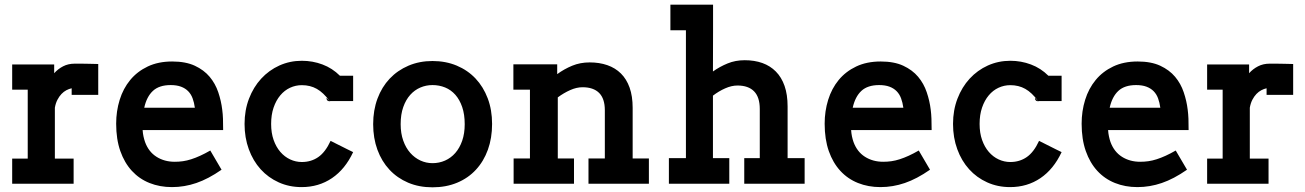

<svg xmlns="http://www.w3.org/2000/svg" viewBox="-20 -780 5540 815"><path d="M284.2 -377.4V-405.3Q272.9 -402.8 261.7 -397Q250.5 -391.1 241 -381.1Q231.4 -371.1 223.9 -356.7Q216.3 -342.3 212.9 -322.8V-106.9H292.5V0H31.7V-106.9H97.7V-399.4H31.7V-506.3H210V-469.2Q226.1 -487.3 247.8 -498.5Q269.5 -509.8 297.4 -509.8Q309.1 -509.8 320.6 -509.8Q332 -509.8 343.8 -509.5Q355.5 -509.3 368.4 -509Q381.3 -508.8 397 -508.3V-377.4Z M585.4 -228Q586.4 -213.4 589.1 -200.9Q591.8 -188.5 595.7 -177.2Q610.8 -135.7 644.3 -114.5Q677.7 -93.3 721.7 -93.3Q739.3 -93.3 756.3 -95.7Q773.4 -98.1 791.7 -104Q810.1 -109.9 829.8 -118.9Q849.6 -127.9 872.6 -141.1L920.4 -59.6Q864.3 -20.5 813.5 -3.2Q762.7 14.2 710 14.2Q658.2 14.2 614.7 -3.2Q571.3 -20.5 539.8 -54.7Q508.3 -88.9 490.7 -138.9Q473.1 -189 473.1 -254.9Q473.1 -308.1 488 -356.2Q502.9 -404.3 532.7 -440.4Q562.5 -476.6 607.2 -497.8Q651.9 -519 710.9 -519Q768.1 -519 806.9 -501Q845.7 -482.9 869.9 -454.1Q894 -425.3 906.5 -388.4Q918.9 -351.6 923.3 -314.5Q925.8 -295.9 926.5 -275.9Q927.2 -255.9 927.2 -228ZM704.6 -418.9Q655.8 -418.9 629.2 -394.3Q602.5 -369.6 592.3 -322.8H807.1Q804.2 -344.7 797.6 -362.5Q791 -380.4 778.8 -392.8Q766.6 -405.3 748.3 -412.1Q730 -418.9 704.6 -418.9Z M1388.2 -353.5 1379.9 -350.1Q1365.7 -350.1 1365.7 -365.2L1379.4 -351.1Q1352.5 -387.2 1324.7 -402.8Q1296.9 -418.5 1261.2 -418.5Q1234.9 -418.5 1211.2 -407.5Q1187.5 -396.5 1169.7 -375.2Q1151.9 -354 1141.4 -323.5Q1130.9 -293 1130.9 -253.9Q1130.9 -215.8 1141.4 -186Q1151.9 -156.2 1169.9 -135.3Q1188 -114.3 1211.7 -103.3Q1235.4 -92.3 1261.2 -92.3Q1300.8 -92.3 1331.1 -113.3Q1361.3 -134.3 1383.3 -182.1Q1397 -175.3 1408.4 -169.4Q1419.9 -163.6 1431.2 -158Q1442.4 -152.3 1454.1 -146.5Q1465.8 -140.6 1479 -134.3Q1445.3 -62 1389.2 -23.9Q1333 14.2 1260.3 14.2Q1207.5 14.2 1163.1 -5.9Q1118.7 -25.9 1086.4 -61.5Q1054.2 -97.2 1036.1 -146.5Q1018.1 -195.8 1018.1 -253.9Q1018.1 -312 1036.9 -361.1Q1055.7 -410.2 1088.6 -446Q1121.6 -481.9 1166 -502Q1210.4 -522 1261.2 -522Q1307.1 -522 1348.9 -506.3Q1390.6 -490.7 1422.9 -458.5H1479V-351.1H1381.8L1391.6 -355Q1387.7 -352.1 1385.3 -351.6Q1386.2 -352.1 1386.7 -352.5Q1387.2 -353 1388.2 -353.5Z M1815.9 15.1Q1758.8 15.1 1712.4 -4.6Q1666 -24.4 1633.1 -59.8Q1600.1 -95.2 1582 -144.5Q1564 -193.8 1564 -252.9Q1564 -312 1582.3 -361.3Q1600.6 -410.6 1634 -446Q1667.5 -481.4 1713.9 -501.2Q1760.3 -521 1815.9 -521Q1872.1 -521 1918.7 -501.5Q1965.3 -481.9 1998.5 -446.8Q2031.7 -411.6 2050.3 -362.5Q2068.8 -313.5 2068.8 -253.9Q2068.8 -193.8 2051 -144.5Q2033.2 -95.2 2000.2 -59.6Q1967.3 -23.9 1920.4 -4.4Q1873.5 15.1 1815.9 15.1ZM1815.9 -418.9Q1788.6 -418.9 1764.2 -408.4Q1739.7 -397.9 1721.2 -377.2Q1702.6 -356.4 1691.7 -325.4Q1680.7 -294.4 1680.7 -252.9Q1680.7 -213.9 1691.7 -183.1Q1702.6 -152.3 1721.4 -131.1Q1740.2 -109.9 1764.6 -98.6Q1789.1 -87.4 1815.9 -87.4Q1844.2 -87.4 1869.1 -98.4Q1894 -109.4 1912.6 -130.6Q1931.2 -151.9 1941.9 -182.6Q1952.6 -213.4 1952.6 -252.9Q1952.6 -294.4 1941.9 -325.7Q1931.2 -356.9 1912.8 -377.7Q1894.5 -398.4 1869.4 -408.7Q1844.2 -418.9 1815.9 -418.9Z M2478 0V-107.4H2547.4V-312Q2547.4 -361.3 2523.2 -385.5Q2499 -409.7 2452.6 -409.7Q2427.7 -409.7 2400.6 -397.7Q2373.5 -385.7 2347.7 -366.7V-107.4H2416.5V0H2160.2V-107.4H2229.5V-399.4H2159.2V-506.8H2345.2V-465.3Q2374.5 -486.8 2408.7 -501Q2442.9 -515.1 2482.9 -515.1Q2524.4 -515.1 2558.1 -503.4Q2591.8 -491.7 2615.7 -468Q2639.6 -444.3 2652.6 -408Q2665.5 -371.6 2665.5 -322.3V-107.4H2734.4V0Z M3139.2 0V-108.9H3205.1V-317.4Q3205.1 -367.7 3180.9 -392.3Q3156.7 -417 3110.4 -417Q3085.4 -417 3058.3 -405Q3031.2 -393.1 3006.3 -374V-108.9H3075.7V0H2819.3V-108.9H2891.6V-651.4H2825.7V-760.3H3006.8V-651.4L3006.3 -476.6Q3035.2 -497.1 3068.4 -510.7Q3101.6 -524.4 3141.1 -524.4Q3182.6 -524.4 3216.1 -512.5Q3249.5 -500.5 3273.4 -476.3Q3297.4 -452.1 3310.3 -415.3Q3323.2 -378.4 3323.2 -328.1V-108.9H3395.5V0Z M3592.8 -228Q3593.8 -213.4 3596.4 -200.9Q3599.1 -188.5 3603 -177.2Q3618.2 -135.7 3651.6 -114.5Q3685.1 -93.3 3729 -93.3Q3746.6 -93.3 3763.7 -95.7Q3780.8 -98.1 3799.1 -104Q3817.4 -109.9 3837.2 -118.9Q3856.9 -127.9 3879.9 -141.1L3927.7 -59.6Q3871.6 -20.5 3820.8 -3.2Q3770 14.2 3717.3 14.2Q3665.5 14.2 3622.1 -3.2Q3578.6 -20.5 3547.1 -54.7Q3515.6 -88.9 3498 -138.9Q3480.5 -189 3480.5 -254.9Q3480.5 -308.1 3495.4 -356.2Q3510.3 -404.3 3540 -440.4Q3569.8 -476.6 3614.5 -497.8Q3659.2 -519 3718.3 -519Q3775.4 -519 3814.2 -501Q3853 -482.9 3877.2 -454.1Q3901.4 -425.3 3913.8 -388.4Q3926.3 -351.6 3930.7 -314.5Q3933.1 -295.9 3933.8 -275.9Q3934.6 -255.9 3934.6 -228ZM3711.9 -418.9Q3663.1 -418.9 3636.5 -394.3Q3609.9 -369.6 3599.6 -322.8H3814.5Q3811.5 -344.7 3804.9 -362.5Q3798.3 -380.4 3786.1 -392.8Q3773.9 -405.3 3755.6 -412.1Q3737.3 -418.9 3711.9 -418.9Z M4395.5 -353.5 4387.2 -350.1Q4373 -350.1 4373 -365.2L4386.7 -351.1Q4359.9 -387.2 4332 -402.8Q4304.2 -418.5 4268.6 -418.5Q4242.2 -418.5 4218.5 -407.5Q4194.8 -396.5 4177 -375.2Q4159.2 -354 4148.7 -323.5Q4138.2 -293 4138.2 -253.9Q4138.2 -215.8 4148.7 -186Q4159.2 -156.2 4177.2 -135.3Q4195.3 -114.3 4219 -103.3Q4242.7 -92.3 4268.6 -92.3Q4308.1 -92.3 4338.4 -113.3Q4368.7 -134.3 4390.6 -182.1Q4404.3 -175.3 4415.8 -169.4Q4427.2 -163.6 4438.5 -158Q4449.7 -152.3 4461.4 -146.5Q4473.1 -140.6 4486.3 -134.3Q4452.6 -62 4396.5 -23.9Q4340.3 14.2 4267.6 14.2Q4214.8 14.2 4170.4 -5.9Q4126 -25.9 4093.8 -61.5Q4061.5 -97.2 4043.5 -146.5Q4025.4 -195.8 4025.4 -253.9Q4025.4 -312 4044.2 -361.1Q4063 -410.2 4095.9 -446Q4128.9 -481.9 4173.3 -502Q4217.8 -522 4268.6 -522Q4314.5 -522 4356.2 -506.3Q4397.9 -490.7 4430.2 -458.5H4486.3V-351.1H4389.2L4398.9 -355Q4395 -352.1 4392.6 -351.6Q4393.6 -352.1 4394 -352.5Q4394.5 -353 4395.5 -353.5Z M4683.6 -228Q4684.6 -213.4 4687.3 -200.9Q4689.9 -188.5 4693.8 -177.2Q4709 -135.7 4742.4 -114.5Q4775.9 -93.3 4819.8 -93.3Q4837.4 -93.3 4854.5 -95.7Q4871.6 -98.1 4889.9 -104Q4908.2 -109.9 4928 -118.9Q4947.8 -127.9 4970.7 -141.1L5018.6 -59.6Q4962.4 -20.5 4911.6 -3.2Q4860.8 14.2 4808.1 14.2Q4756.3 14.2 4712.9 -3.2Q4669.4 -20.5 4637.9 -54.7Q4606.4 -88.9 4588.9 -138.9Q4571.3 -189 4571.3 -254.9Q4571.3 -308.1 4586.2 -356.2Q4601.1 -404.3 4630.9 -440.4Q4660.6 -476.6 4705.3 -497.8Q4750 -519 4809.1 -519Q4866.2 -519 4905 -501Q4943.8 -482.9 4968 -454.1Q4992.2 -425.3 5004.6 -388.4Q5017.1 -351.6 5021.5 -314.5Q5023.9 -295.9 5024.7 -275.9Q5025.4 -255.9 5025.4 -228ZM4802.7 -418.9Q4753.9 -418.9 4727.3 -394.3Q4700.7 -369.6 4690.4 -322.8H4905.3Q4902.3 -344.7 4895.8 -362.5Q4889.2 -380.4 4877 -392.8Q4864.7 -405.3 4846.4 -412.1Q4828.1 -418.9 4802.7 -418.9Z M5356.4 -377.4V-405.3Q5345.2 -402.8 5334 -397Q5322.8 -391.1 5313.2 -381.1Q5303.7 -371.1 5296.1 -356.7Q5288.6 -342.3 5285.2 -322.8V-106.9H5364.7V0H5104V-106.9H5169.9V-399.4H5104V-506.3H5282.2V-469.2Q5298.3 -487.3 5320.1 -498.5Q5341.8 -509.8 5369.6 -509.8Q5381.3 -509.8 5392.8 -509.8Q5404.3 -509.8 5416 -509.5Q5427.7 -509.3 5440.7 -509Q5453.6 -508.8 5469.2 -508.3V-377.4Z"/></svg>

Font: Twentytwelve Slab
Style: TwentytwelveSlab
Weight: 700
Designer: Domenico Catapano
Version: Version 1.00 2012